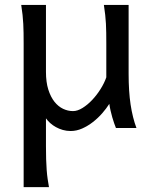

<svg xmlns="http://www.w3.org/2000/svg" viewBox="-20 -518 619 777"><path d="M449.2 0Q445.8 -8.3 441.9 -19.5Q438 -30.8 434.3 -43.5Q430.7 -56.2 427.5 -70.1Q424.3 -84 422.4 -97.7Q410.6 -79.1 393.8 -59.8Q377 -40.5 356.4 -24.4Q335.9 -8.3 312.7 2Q289.6 12.2 266.1 12.2Q249 12.2 233.9 7.8Q218.8 3.4 206.1 -3.7Q193.4 -10.7 183.1 -20Q172.9 -29.3 166 -39.1V73.2Q166 102.5 166.7 126.2Q167.5 149.9 168.9 169.9Q170.4 189.9 172.9 206.8Q175.3 223.6 178.2 239.3H75.7V-341.8Q75.7 -365.2 75.4 -384.3Q75.2 -403.3 74.2 -421.1Q73.2 -439 71.3 -457.5Q69.3 -476.1 65.9 -498H166V-227.1Q166 -185.5 175.5 -155.5Q185.1 -125.5 200.4 -106.2Q215.8 -86.9 235.4 -77.6Q254.9 -68.4 275.4 -68.4Q293.5 -68.4 314 -81.1Q334.5 -93.8 353.3 -113.8Q372.1 -133.8 387.2 -158Q402.3 -182.1 410.2 -205.1V-341.8Q410.2 -365.7 409.9 -385Q409.7 -404.3 408.7 -421.9Q407.7 -439.5 405.8 -457.5Q403.8 -475.6 400.4 -498H500.5V-219.7Q500.5 -148.4 508.5 -95Q516.6 -41.5 532.2 0Z"/></svg>

Font: Andika New Basic
Style: Regular
Weight: 400
Designer: Victor Gaultney, Annie Olsen, Julie Remington, Don Collingsworth, Eric Hays
Foundry: SIL International
Version: Version 5.500